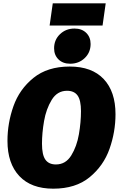

<svg xmlns="http://www.w3.org/2000/svg" viewBox="-20 -1117 718 1157"><path d="M676 -429Q676 -322 640 -220Q604 -118 520 -49Q436 20 301 20Q168 20 96.5 -56Q25 -132 25 -268Q25 -375 61 -477Q97 -579 181.5 -647.5Q266 -716 400 -716Q534 -716 605 -640.5Q676 -565 676 -429ZM233 -251Q233 -184 253.5 -155Q274 -126 317 -126Q376 -126 409.5 -180.5Q443 -235 455.5 -308Q468 -381 468 -447Q468 -513 447.5 -541.5Q427 -570 384 -570Q325 -570 291.5 -515Q258 -460 245.5 -387.5Q233 -315 233 -251ZM306 -826Q306 -877 341.5 -911Q377 -945 429 -945Q473 -945 499.5 -919Q526 -893 526 -852Q526 -801 490.5 -767Q455 -733 403 -733Q359 -733 332.5 -759Q306 -785 306 -826ZM598 -963H279L298 -1097H617Z"/></svg>

Font: Fira Sans Black
Style: Italic
Weight: 900
Italic angle: -8°
Designer: Carrois Corporate & Edenspiekermann AG
Foundry: Carrois Corporate GbR & Edenspiekermann AG
Version: Version 4.203